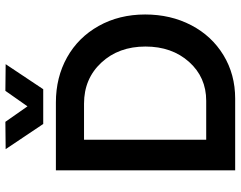

<svg xmlns="http://www.w3.org/2000/svg" viewBox="-108 -764 873 696"><g transform="rotate(-90 328.0 -416.5)"><path d="M58.1 0V-649.9H304.2Q395 -649.9 467.5 -609.4Q540 -568.8 581.5 -494.6Q623 -420.4 623 -326.2Q623 -233.9 584.2 -159.4Q545.4 -85 475.6 -42.5Q405.8 0 317.9 0ZM226.1 -695.8 134.8 -832 233.9 -833 290 -752.9 346.2 -833 442.9 -832 352.1 -695.8ZM168.9 -105H310.1Q395.5 -105 451.2 -167.2Q506.8 -229.5 506.8 -325.2Q506.8 -422.4 448.5 -485.1Q390.1 -547.9 299.8 -547.9H168.9Z"/></g></svg>

Font: Apfel Grotezk Mittel
Style: Regular
Weight: 500
Designer: Luigi Gorlero
Foundry: © 2023, Luigi Gorlero & Collletttivo
Version: Version 2.000;Glyphs 3.2 (3217)